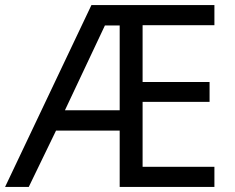

<svg xmlns="http://www.w3.org/2000/svg" viewBox="-21 -734 922 754"><path d="M821 0V-79H539V-334H802V-412H539V-635H821V-714H338L-1 0H92L199 -221H449V0ZM234 -301 391 -634H449V-301Z"/></svg>

Font: Noto Sans Osage
Style: Regular
Weight: 400
Designer: Monotype Design Team
Foundry: Monotype Imaging Inc.
Version: Version 2.002